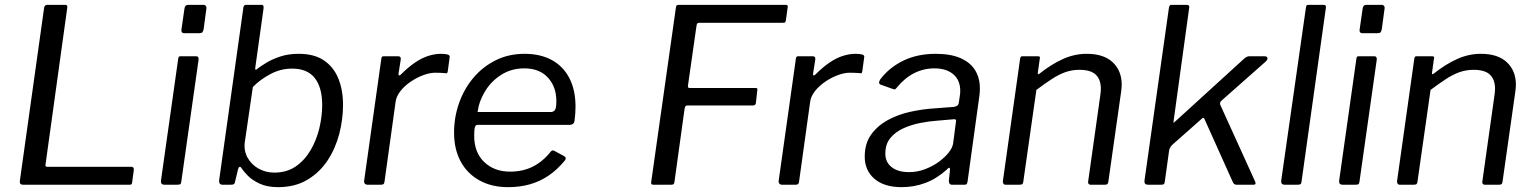

<svg xmlns="http://www.w3.org/2000/svg" viewBox="-20 -762 6325 792"><path d="M162 -730Q164 -742 175 -742H250Q260 -742 257 -727L168 -85Q165 -74 175 -74H522Q533 -74 532 -61L525 -9Q524 -3 522 -1.5Q520 0 514 0H75Q59 0 62 -17L162 -730Z M728 -14Q727 -5 724 -2.5Q721 0 710 0H659Q650 0 646.5 -4.5Q643 -9 644 -17L715 -519Q716 -526 718 -528Q720 -530 726 -530H789Q795 -530 797.5 -526Q800 -522 799 -515ZM820 -642Q818 -633 815 -629Q812 -625 801 -625H740Q732 -625 729.5 -630.5Q727 -636 729 -644L741 -727Q743 -742 756 -742H821Q826 -742 829.5 -737Q833 -732 831 -724Z M898 0Q890 0 886.5 -5Q883 -10 884 -19L984 -731Q985 -737 987.5 -739.5Q990 -742 995 -742H1059Q1065 -742 1066.5 -737.5Q1068 -733 1067 -726L1033 -483Q1032 -474 1035 -474Q1038 -474 1045 -481Q1056 -489 1078.5 -503Q1101 -517 1135 -528.5Q1169 -540 1212 -540Q1276 -540 1316 -513Q1356 -486 1375.5 -438.5Q1395 -391 1395 -329Q1395 -270 1379.5 -210Q1364 -150 1331.5 -100.5Q1299 -51 1248 -20.5Q1197 10 1127 10Q1082 10 1051 -4.5Q1020 -19 1002 -37.5Q984 -56 975 -70Q972 -75 968 -73.5Q964 -72 962 -64L950 -14Q949 -6 945.5 -3Q942 0 932 0ZM990 -177Q985 -141 1001 -112Q1017 -83 1046.5 -66.5Q1076 -50 1111 -50Q1163 -50 1200 -75.5Q1237 -101 1261.5 -143Q1286 -185 1297.5 -234Q1309 -283 1309 -329Q1309 -401 1278.5 -440Q1248 -479 1185 -479Q1138 -479 1095.5 -456.5Q1053 -434 1023 -403Z M1496 0Q1489 0 1485 -4.5Q1481 -9 1482 -16L1553 -520Q1554 -526 1556 -528Q1558 -530 1563 -530H1622Q1628 -530 1631 -527Q1634 -524 1633 -516L1624 -459Q1623 -452 1626 -451Q1629 -450 1634 -455Q1664 -485 1692 -504Q1720 -523 1747 -531.5Q1774 -540 1798 -540Q1818 -540 1827 -537Q1836 -534 1835 -527L1827 -468Q1826 -463 1824.5 -461Q1823 -459 1820 -460Q1810 -461 1798.5 -461.5Q1787 -462 1775 -462Q1753 -462 1726 -452Q1699 -442 1674 -425Q1649 -408 1632 -386.5Q1615 -365 1612 -343L1566 -12Q1565 -5 1562 -2.5Q1559 0 1550 0H1496Z M2075 10Q2008 10 1957.5 -18Q1907 -46 1880 -96.5Q1853 -147 1853 -215Q1853 -277 1873 -335Q1893 -393 1931 -439Q1969 -485 2023 -512.5Q2077 -540 2144 -540Q2209 -540 2256 -514.5Q2303 -489 2328.5 -440Q2354 -391 2354 -322Q2354 -308 2353 -293.5Q2352 -279 2350 -264Q2349 -256 2344 -251.5Q2339 -247 2329 -247H1950Q1942 -247 1939 -237.5Q1936 -228 1936 -202Q1936 -133 1977.5 -93.5Q2019 -54 2084 -54Q2137 -54 2178.5 -75Q2220 -96 2253 -138Q2257 -142 2261 -141.5Q2265 -141 2268 -139L2307 -118Q2318 -112 2311 -101Q2278 -61 2242 -37Q2206 -13 2165 -1.5Q2124 10 2075 10ZM2253 -300Q2263 -300 2269 -308Q2275 -316 2275 -345Q2275 -404 2240 -442Q2205 -480 2143 -480Q2090 -480 2048.5 -454Q2007 -428 1981.5 -386.5Q1956 -345 1950 -300Z M2768 -730Q2769 -738 2771.5 -740Q2774 -742 2780 -742H3221Q3232 -742 3229 -731L3222 -679Q3221 -673 3219 -670.5Q3217 -668 3209 -668H2865Q2859 -668 2856.5 -665.5Q2854 -663 2853 -655L2818 -410Q2817 -404 2818.5 -401.5Q2820 -399 2826 -399H3096Q3101 -399 3103 -397.5Q3105 -396 3104 -391L3098 -337Q3097 -332 3094.5 -329.5Q3092 -327 3086 -327H2816Q2810 -327 2808 -324.5Q2806 -322 2804 -314L2762 -11Q2761 -4 2758 -2Q2755 0 2748 0H2676Q2668 0 2666.5 -3.5Q2665 -7 2667 -17L2768 -730Z M3206 0Q3199 0 3195 -4.5Q3191 -9 3192 -16L3263 -520Q3264 -526 3266 -528Q3268 -530 3273 -530H3332Q3338 -530 3341 -527Q3344 -524 3343 -516L3334 -459Q3333 -452 3336 -451Q3339 -450 3344 -455Q3374 -485 3402 -504Q3430 -523 3457 -531.5Q3484 -540 3508 -540Q3528 -540 3537 -537Q3546 -534 3545 -527L3537 -468Q3536 -463 3534.5 -461Q3533 -459 3530 -460Q3520 -461 3508.5 -461.5Q3497 -462 3485 -462Q3463 -462 3436 -452Q3409 -442 3384 -425Q3359 -408 3342 -386.5Q3325 -365 3322 -343L3276 -12Q3275 -5 3272 -2.5Q3269 0 3260 0H3206Z M3885 -62Q3844 -25 3797.5 -7.5Q3751 10 3699 10Q3627 10 3587 -24.5Q3547 -59 3547 -116Q3547 -169 3572.5 -205.5Q3598 -242 3640 -265.5Q3682 -289 3733.5 -300.5Q3785 -312 3835 -315L3914 -321Q3933 -323 3935 -338L3939 -365Q3940 -371 3940.5 -376Q3941 -381 3941 -387Q3941 -431 3912.5 -455.5Q3884 -480 3834 -480Q3790 -480 3750.5 -460Q3711 -440 3677 -398Q3674 -394 3671.5 -393.5Q3669 -393 3663 -395L3612 -413Q3608 -415 3606.5 -419Q3605 -423 3610 -433Q3646 -482 3704.5 -511Q3763 -540 3840 -540Q3901 -540 3941.5 -522.5Q3982 -505 4002 -473Q4022 -441 4022 -397Q4022 -390 4021.5 -382.5Q4021 -375 4020 -367L3971 -12Q3969 -4 3967 -2Q3965 0 3957 0H3907Q3900 0 3897 -4.5Q3894 -9 3894 -16L3899 -64Q3898 -77 3885 -62ZM3923 -257Q3925 -265 3922.5 -268Q3920 -271 3913 -270L3844 -264Q3814 -262 3777.5 -255Q3741 -248 3708 -233.5Q3675 -219 3653.5 -193.5Q3632 -168 3632 -128Q3632 -93 3658 -72.5Q3684 -52 3730 -52Q3764 -52 3795.5 -64Q3827 -76 3852 -94Q3878 -113 3894 -133.5Q3910 -154 3912 -173Z M4128 0Q4122 0 4119 -4.5Q4116 -9 4117 -16L4188 -520Q4189 -526 4191 -528Q4193 -530 4198 -530H4261Q4266 -530 4268.5 -528Q4271 -526 4269 -519L4261 -462Q4260 -451 4269 -459Q4317 -497 4364.5 -518.5Q4412 -540 4463 -540Q4533 -540 4570 -505Q4607 -470 4607 -413Q4607 -407 4606.5 -400.5Q4606 -394 4605 -386L4552 -13Q4551 -5 4548 -2.5Q4545 0 4537 0H4479Q4473 0 4470 -4.5Q4467 -9 4469 -16L4519 -371Q4520 -378 4520.5 -384.5Q4521 -391 4521 -396Q4521 -434 4500 -454Q4479 -474 4433 -474Q4402 -474 4375 -464.5Q4348 -455 4319.5 -436.5Q4291 -418 4255 -391L4201 -12Q4200 -5 4197 -2.5Q4194 0 4185 0H4128Z M5157 -14Q5160 -8 5159 -4Q5158 0 5150 0H5080Q5074 0 5070 -4Q5066 -8 5064 -14L4948 -272Q4945 -280 4937 -272L4815 -164Q4811 -160 4808 -155Q4805 -150 4803 -144L4785 -14Q4784 -5 4781 -2.5Q4778 0 4768 0H4717Q4707 0 4703.5 -4.5Q4700 -9 4701 -17L4802 -731Q4804 -738 4806 -740Q4808 -742 4813 -742H4876Q4882 -742 4884.5 -738Q4887 -734 4885 -727L4821 -262Q4820 -255 4821 -255.5Q4822 -256 4829 -262L5112 -520Q5119 -526 5124 -528Q5129 -530 5134 -530H5195Q5206 -530 5208 -523.5Q5210 -517 5202 -509L5020 -348Q5016 -345 5014 -341Q5012 -337 5013 -331L5157 -14Z M5349 -14Q5348 -5 5345 -2.5Q5342 0 5332 0H5280Q5271 0 5267.5 -4.5Q5264 -9 5265 -17L5367 -731Q5368 -738 5370 -740Q5372 -742 5378 -742H5440Q5452 -742 5449 -728Z M5588 -14Q5587 -5 5584 -2.5Q5581 0 5570 0H5519Q5510 0 5506.5 -4.5Q5503 -9 5504 -17L5575 -519Q5576 -526 5578 -528Q5580 -530 5586 -530H5649Q5655 -530 5657.5 -526Q5660 -522 5659 -515ZM5680 -642Q5678 -633 5675 -629Q5672 -625 5661 -625H5600Q5592 -625 5589.5 -630.5Q5587 -636 5589 -644L5601 -727Q5603 -742 5616 -742H5681Q5686 -742 5689.5 -737Q5693 -732 5691 -724Z M5754 0Q5748 0 5745 -4.5Q5742 -9 5743 -16L5814 -520Q5815 -526 5817 -528Q5819 -530 5824 -530H5887Q5892 -530 5894.5 -528Q5897 -526 5895 -519L5887 -462Q5886 -451 5895 -459Q5943 -497 5990.5 -518.5Q6038 -540 6089 -540Q6159 -540 6196 -505Q6233 -470 6233 -413Q6233 -407 6232.5 -400.5Q6232 -394 6231 -386L6178 -13Q6177 -5 6174 -2.5Q6171 0 6163 0H6105Q6099 0 6096 -4.5Q6093 -9 6095 -16L6145 -371Q6146 -378 6146.5 -384.5Q6147 -391 6147 -396Q6147 -434 6126 -454Q6105 -474 6059 -474Q6028 -474 6001 -464.5Q5974 -455 5945.5 -436.5Q5917 -418 5881 -391L5827 -12Q5826 -5 5823 -2.5Q5820 0 5811 0H5754Z"/></svg>

Font: Libre Franklin
Style: Italic
Weight: 400
Italic angle: -8°
Designer: Pablo Impallari, Rodrigo Fuenzalida, Nhung Nguyen
Foundry: Impallari Type
Version: Version 3.000